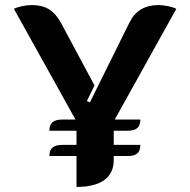

<svg xmlns="http://www.w3.org/2000/svg" viewBox="-20 -729 751 758"><path d="M429 -213V-157H534Q534 -133 521.5 -123Q509 -113 484 -113H429V-97Q429 -45 391.5 -18Q354 9 282 9V-113H175Q175 -136 187.5 -146.5Q200 -157 225 -157H282V-213H175Q175 -236 187.5 -246.5Q200 -257 225 -257H278L35 -694Q45 -700 66.5 -704.5Q88 -709 106 -709Q146 -709 173 -692.5Q200 -676 220 -640L353 -392L323 -330L335 -325L491 -640Q525 -709 605 -709Q623 -709 644.5 -704.5Q666 -700 676 -694L433 -257H534Q534 -233 521.5 -223Q509 -213 484 -213Z"/></svg>

Font: K2D ExtraBold
Style: Regular
Weight: 800
Designer: Katatrad Aksorn Co.,Ltd.
Foundry: Cadson Demak Co.,Ltd.
Version: Version 1.000; ttfautohint (v1.6)